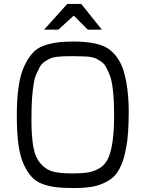

<svg xmlns="http://www.w3.org/2000/svg" viewBox="-20 -947 716 971"><path d="M203 -797 320 -927H391L495 -797H424L353 -868L275 -797ZM73 -218Q65 -279 65 -362Q65 -445 74 -508Q83 -570 102 -611Q121 -652 144 -678Q166 -703 201 -716Q258 -737 349 -737Q480 -737 533 -697Q584 -658 606 -586Q631 -498 631 -382Q631 -266 618 -200Q606 -133 584 -93Q563 -53 526 -32Q488 -10 448 -3Q408 4 354 4Q299 4 265 0Q231 -4 196 -16Q161 -29 139 -54Q117 -78 99 -118Q81 -158 73 -218ZM142 -450Q139 -410 139 -337Q139 -264 148 -207Q158 -150 186 -119Q213 -88 249 -79Q285 -70 342 -70Q399 -70 431 -76Q463 -83 489 -100Q515 -118 529 -151Q557 -217 557 -361Q557 -518 533 -572Q523 -595 515 -610Q507 -625 491 -636Q475 -646 464 -652Q452 -657 430 -660Q407 -662 392 -662Q377 -663 349 -663Q321 -663 306.5 -662.5Q292 -662 270 -660Q247 -657 235 -652Q223 -646 207 -636Q191 -625 182 -610Q174 -595 164 -572.5Q154 -550 150 -520Q145 -490 142 -450Z"/></svg>

Font: Mina
Style: Regular
Weight: 400
Version: Version 1.000